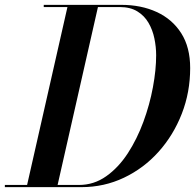

<svg xmlns="http://www.w3.org/2000/svg" viewBox="-56 -770 802 790"><path d="M279 0H-36V-9H55.5L221.5 -741H124V-750H443.5Q525 -750 589 -720.5Q653 -691 689.8 -633.2Q726.5 -575.5 726.5 -490Q726.5 -390.5 692 -302Q657.5 -213.5 596.5 -145.5Q535.5 -77.5 454 -38.8Q372.5 0 279 0ZM436.5 -741H347L181 -9H269Q330.5 -9 381 -44.8Q431.5 -80.5 469.8 -139.2Q508 -198 534 -268.8Q560 -339.5 573.2 -411Q586.5 -482.5 586.5 -542.5Q586.5 -577 579.2 -612Q572 -647 555 -676.2Q538 -705.5 509 -723.2Q480 -741 436.5 -741Z"/></svg>

Font: Bodoni* 24pt Medium
Style: Italic
Weight: 500
Italic angle: -13°
Version: Version 2.3